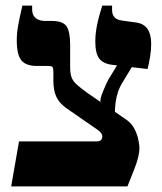

<svg xmlns="http://www.w3.org/2000/svg" viewBox="-20 -667 581 687"><path d="M20 0 48 -161H327Q330 -161 334 -162Q338 -163 340 -165Q343 -167 344.5 -171Q346 -175 346 -179Q346 -185 342.5 -190Q339 -195 330 -202L216 -281Q191 -299 181 -322Q171 -345 171 -378V-411Q171 -423 168 -427Q165 -431 153 -431H112Q73 -431 56.5 -451Q40 -471 40 -523Q40 -548 44.5 -573.5Q49 -599 60 -647H95V-633Q95 -613 107.5 -602.5Q120 -592 142 -592H166Q205 -592 218 -573Q231 -554 231 -507V-427Q231 -406 235.5 -392Q240 -378 253.5 -365.5Q267 -353 292 -335L426 -243Q448 -229 458.5 -210.5Q469 -192 473.5 -173.5Q478 -155 479 -140Q479 -123 474.5 -104.5Q470 -86 460.5 -61.5Q451 -37 436 0ZM391 -258 339 -304Q339 -315 345.5 -332Q352 -349 360.5 -367.5Q369 -386 378 -399L423 -473L470 -457L422 -378Q409 -358 402.5 -338.5Q396 -319 393.5 -299.5Q391 -280 391 -258ZM508 -420 382 -435Q349 -439 335 -457.5Q321 -476 321 -519Q321 -537 323.5 -555.5Q326 -574 331.5 -596.5Q337 -619 346 -647H381V-631Q381 -614 390.5 -604.5Q400 -595 420 -593L463 -587Q493 -584 507 -564.5Q521 -545 521 -510Q521 -488 517 -463.5Q513 -439 508 -420Z"/></svg>

Font: Noto Serif Hebrew
Style: Bold
Weight: 700
Version: Version 2.003